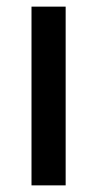

<svg xmlns="http://www.w3.org/2000/svg" viewBox="-20 -559 293 579"><path d="M178 0V-539H75V0Z"/></svg>

Font: Noto Sans Myanmar SemiCondensed Medium
Style: Regular
Weight: 500
Width: 4
Designer: Monotype Design Team
Foundry: Monotype Imaging Inc.
Version: Version 2.107